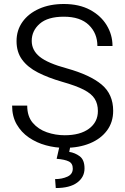

<svg xmlns="http://www.w3.org/2000/svg" viewBox="-20 -741 633 975"><path d="M477.1 -177.2Q477.1 -213.4 460.9 -239.3Q444.8 -265.1 405.5 -285.4Q366.2 -305.7 295.4 -325.7Q224.6 -346.2 172.6 -372.8Q120.6 -399.4 92.3 -438Q64 -476.6 64 -532.2Q64 -587.4 94.2 -629.9Q124.5 -672.4 178.7 -696.5Q232.9 -720.7 304.2 -720.7Q381.8 -720.7 437 -691.2Q492.2 -661.6 521.7 -613Q551.3 -564.5 551.3 -507.3H474.6Q474.6 -571.8 431.2 -614Q387.7 -656.2 304.2 -656.2Q222.7 -656.2 181.9 -620.6Q141.1 -585 141.1 -533.2Q141.1 -485.8 181.6 -452.9Q222.2 -419.9 319.8 -393.6Q437 -360.8 495.8 -311.8Q554.7 -262.7 554.7 -178.2Q554.7 -120.6 523.4 -78.4Q492.2 -36.1 436.8 -13.2Q381.3 9.8 308.6 9.8Q260.3 9.8 212.9 -3.2Q165.5 -16.1 126.7 -42.7Q87.9 -69.3 64.7 -109.6Q41.5 -149.9 41.5 -204.6H118.2Q118.2 -150.4 146.2 -117.4Q174.3 -84.5 218 -69.3Q261.7 -54.2 308.6 -54.2Q387.2 -54.2 432.1 -87.6Q477.1 -121.1 477.1 -177.2ZM282.2 1.5H337.4L331.5 30.3Q360.8 34.7 385 52.7Q409.2 70.8 409.2 114.3Q409.2 158.7 371.8 186.3Q334.5 213.9 263.2 213.9L259.8 168.5Q294.9 168.5 322.3 156Q349.6 143.6 349.6 115.2Q349.6 88.9 329.6 78.9Q309.6 68.8 267.6 65.4Z"/></svg>

Font: Vazirmatn RD Light
Style: Regular
Weight: 300
Designer: Saber Rastikerdar
Foundry: Saber Rastikerdar
Version: Version 32.102